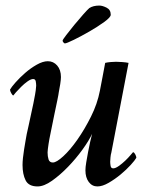

<svg xmlns="http://www.w3.org/2000/svg" viewBox="-20 -663 546 690"><path d="M287 -51Q287 -62 290 -80Q293 -98 296.5 -116.5Q300 -135 304 -153Q308 -171 311 -182Q300 -158 276.5 -125.5Q253 -93 224.5 -63.5Q196 -34 167 -13.5Q138 7 115 7Q83 7 72 -15Q61 -37 61 -70Q61 -81 62.5 -95.5Q64 -110 66.5 -125.5Q69 -141 71.5 -155.5Q74 -170 76 -181Q79 -193 83 -212.5Q87 -232 91.5 -252Q96 -272 100 -291.5Q104 -311 106 -323Q107 -327 108.5 -339Q110 -351 110 -355Q110 -362 108.5 -370.5Q107 -379 99 -379Q91 -379 79 -370.5Q67 -362 56 -351Q45 -340 37 -331Q29 -322 28 -320Q25 -320 20.5 -328Q16 -336 16 -341Q21 -350 36 -367Q51 -384 70.5 -401Q90 -418 112 -430.5Q134 -443 152 -443Q172 -443 185.5 -427.5Q199 -412 199 -386Q199 -378 196.5 -361Q194 -344 191 -330Q191 -327 186 -302.5Q181 -278 175 -250Q168 -217 160 -176Q159 -172 157.5 -163.5Q156 -155 154.5 -145.5Q153 -136 152 -127.5Q151 -119 151 -115Q151 -101 154.5 -90Q158 -79 170 -79Q183 -79 207.5 -101.5Q232 -124 258 -161Q284 -198 307 -244Q330 -290 339 -337Q344 -362 348.5 -386.5Q353 -411 358 -437Q366 -439 377.5 -440Q389 -441 397 -441Q405 -441 419 -440Q433 -439 442 -437L380 -114Q378 -108 377 -97Q376 -86 376 -82Q376 -75 377.5 -66.5Q379 -58 387 -58Q395 -58 407 -66.5Q419 -75 430 -85.5Q441 -96 449 -105.5Q457 -115 458 -116Q462 -116 466 -108.5Q470 -101 470 -96Q465 -87 449.5 -70Q434 -53 413.5 -36Q393 -19 370.5 -6Q348 7 330 7Q311 7 299 -9Q287 -25 287 -51ZM213 -507Q211 -507 208 -510.5Q205 -514 205 -517Q205 -520 218 -537Q231 -554 247 -573.5Q263 -593 279 -611Q295 -629 301 -634Q315 -643 337 -643Q348 -643 363 -635.5Q378 -628 378 -610Q378 -601 354.5 -584Q331 -567 301.5 -550Q272 -533 245.5 -520Q219 -507 213 -507Z"/></svg>

Font: Vermiglione Medium
Style: Italic
Weight: 500
Italic angle: -11°
Version: Version 1.000